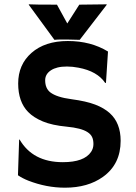

<svg xmlns="http://www.w3.org/2000/svg" viewBox="-20 -850 623 882"><path d="M476.1 -613.3 466.8 -469.7 463.4 -468.8Q427.2 -522.9 340.3 -539.1Q313 -544.4 287.8 -544.4Q262.7 -544.4 244.9 -540Q227.1 -535.6 214.4 -527.3Q187.5 -509.8 187.5 -481.4Q187.5 -444.3 210.9 -425.8Q240.2 -403.3 308.1 -394.3Q376 -385.3 417 -369.6Q458 -354 484.4 -330.1Q534.2 -285.2 534.2 -203.1Q534.2 -95.7 453.1 -37.6Q383.8 12.2 278.3 12.2Q193.4 12.2 110.4 -20Q83 -30.8 62.5 -44.9L67.9 -208L69.8 -209.5Q130.4 -105 268.6 -105Q366.7 -105 398.4 -152.3Q409.2 -168.5 409.2 -188.2Q409.2 -208 402.8 -220.9Q396.5 -233.9 381.8 -243.2Q353.5 -261.7 286.6 -268.1Q219.7 -274.4 177.2 -292Q134.8 -309.6 109.4 -335.4Q63.5 -382.3 63.5 -466.3Q63.5 -553.2 124.5 -606.9Q186.5 -661.6 291.7 -661.6Q397 -661.6 476.1 -613.3ZM287.1 -668.5H262.2Q241.7 -668.5 230 -667L111.8 -828.6L113.3 -830.1Q136.7 -828.6 241.7 -828.6L289.1 -742.2L344.2 -828.6L468.8 -830.1L470.7 -828.6L346.2 -667Z"/></svg>

Font: Hammersmith One
Style: Regular
Weight: 400
Designer: Nicole Fally
Foundry: Nicole Fally
Version: Version 1.003